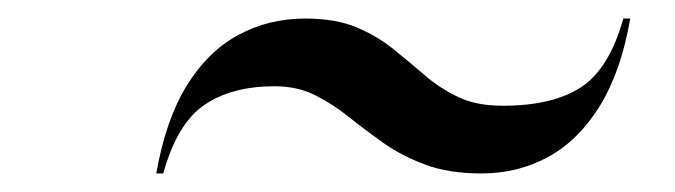

<svg xmlns="http://www.w3.org/2000/svg" viewBox="-20 -530 728 207"><path d="M499 -343Q464 -343 438.5 -352.5Q413 -362 393.2 -376Q373.5 -390 356 -404Q338.5 -418 319.5 -427.5Q300.5 -437 276 -437Q230 -437 200.5 -417Q171 -397 156 -343H148.5Q158.5 -400.5 181.2 -437.5Q204 -474.5 236.8 -492.2Q269.5 -510 309 -510Q342 -510 364.5 -500.5Q387 -491 404.2 -477Q421.5 -463 437.8 -449Q454 -435 473.8 -425.5Q493.5 -416 522 -416Q576 -416 606.5 -436Q637 -456 652 -510H659.5Q649.5 -452.5 626.5 -415.5Q603.5 -378.5 571 -360.8Q538.5 -343 499 -343Z"/></svg>

Font: Bodoni Moda 28pt
Style: Italic
Weight: 400
Italic angle: -13°
Designer: Owen Earl
Foundry: indestructible type
Version: Version 2.004